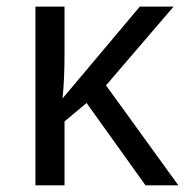

<svg xmlns="http://www.w3.org/2000/svg" viewBox="-20 -554 558 574"><path d="M397.9 -534.2H499L296.9 -298.8L513.2 0H415L238.8 -246.1L172.9 -190.9V0H85.9V-534.2H172.9V-396Q172.9 -314.9 167 -259.8Z"/></svg>

Font: Open Sans ACDW
Style: acdw
Weight: 400
Foundry: Ascender Corporation
Version: Version 1.10